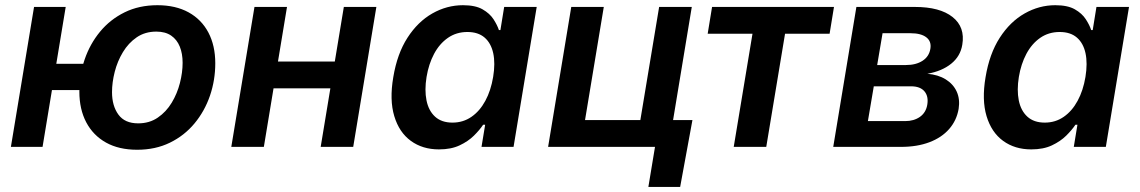

<svg xmlns="http://www.w3.org/2000/svg" viewBox="-20 -573 4446 749"><path d="M22.5 0 112.8 -545.9H236.3L146 0ZM149.4 -221.7 166.5 -324.2H347.7L330.6 -221.7ZM515.1 11.2Q443.8 11.2 393.6 -16.8Q343.3 -44.9 316.4 -95.9Q289.6 -147 289.6 -215.3Q289.6 -280.8 310.3 -341.3Q331.1 -401.9 370.4 -449.5Q409.7 -497.1 466.1 -524.9Q522.5 -552.7 594.2 -552.7Q665 -552.7 715.6 -524.9Q766.1 -497.1 793 -446Q819.8 -395 819.8 -326.2Q819.8 -260.3 799.1 -199.7Q778.3 -139.2 738.8 -91.6Q699.2 -43.9 642.8 -16.4Q586.4 11.2 515.1 11.2ZM519 -91.8Q563 -91.8 595.7 -114.3Q628.4 -136.7 649.9 -172.4Q671.4 -208 681.9 -249.3Q692.4 -290.5 692.4 -328.1Q692.4 -363.8 681.4 -391.1Q670.4 -418.5 647.7 -434.1Q625 -449.7 589.8 -449.7Q545.9 -449.7 513.4 -427.5Q481 -405.3 459.5 -369.6Q438 -334 427.5 -292.7Q417 -251.5 417 -213.4Q417 -160.2 441.9 -126Q466.8 -91.8 519 -91.8Z M1319.8 -333 1302.7 -228.5H1012.7L1029.8 -333ZM1099.6 -545.9 1009.3 0H882.3L972.7 -545.9ZM1448.2 -545.9 1357.9 0H1231L1321.3 -545.9Z M1692.4 9.8Q1628.4 9.8 1582.8 -23.4Q1537.1 -56.6 1518.1 -119.9Q1499 -183.1 1514.2 -272Q1529.3 -363.3 1569.6 -425.8Q1609.9 -488.3 1666.5 -520.5Q1723.1 -552.7 1786.1 -552.7Q1834.5 -552.7 1862.5 -536.6Q1890.6 -520.5 1905.3 -497.8Q1919.9 -475.1 1926.3 -455.6H1932.1L1946.8 -545.9H2073.7L1983.4 0H1858.4L1872.6 -86.4H1864.7Q1851.1 -65.9 1828.6 -43.7Q1806.2 -21.5 1772.9 -5.9Q1739.7 9.8 1692.4 9.8ZM1745.1 -94.7Q1786.6 -94.7 1819.1 -117.2Q1851.6 -139.6 1873.3 -179.7Q1895 -219.7 1903.8 -272.9Q1912.6 -326.2 1904.1 -365.5Q1895.5 -404.8 1870.4 -426.5Q1845.2 -448.2 1803.2 -448.2Q1760.3 -448.2 1727.3 -425.3Q1694.3 -402.3 1673.3 -362.8Q1652.3 -323.2 1644 -272.9Q1635.7 -221.7 1643.8 -181.4Q1651.9 -141.1 1677.2 -117.9Q1702.6 -94.7 1745.1 -94.7Z M2118.2 0 2208.5 -545.9H2335.4L2262.2 -104.5H2478L2551.3 -545.9H2678.7L2588.4 0ZM2509.3 156.2 2535.2 0H2495.1L2512.2 -104.5H2681.2L2633.3 156.2Z M2842.3 0 2915.5 -441.4H2740.7L2757.8 -545.9H3233.4L3216.3 -441.4H3042.5L2969.2 0Z M3230.5 0 3320.8 -545.9H3549.3Q3646.5 -545.9 3696 -506.6Q3745.6 -467.3 3733.9 -398.4Q3726.6 -353.5 3690.7 -324.5Q3654.8 -295.4 3597.7 -285.2Q3639.6 -281.7 3669.2 -263.4Q3698.7 -245.1 3712.2 -215.6Q3725.6 -186 3719.7 -148.4Q3711.9 -103 3682.6 -69.6Q3653.3 -36.1 3605.5 -18.1Q3557.6 0 3494.6 0ZM3365.7 -100.6H3511.2Q3544.9 -100.6 3568.4 -116.9Q3591.8 -133.3 3597.2 -163.6Q3603 -196.8 3586.4 -216.6Q3569.8 -236.3 3533.7 -236.3H3388.7ZM3401.9 -319.3H3514.2Q3553.2 -319.3 3578.9 -335.9Q3604.5 -352.5 3609.4 -382.8Q3614.3 -411.6 3593.5 -427.5Q3572.8 -443.4 3532.2 -443.4H3422.9Z M4002.9 9.8Q3939 9.8 3893.3 -23.4Q3847.7 -56.6 3828.6 -119.9Q3809.6 -183.1 3824.7 -272Q3839.8 -363.3 3880.1 -425.8Q3920.4 -488.3 3977.1 -520.5Q4033.7 -552.7 4096.7 -552.7Q4145 -552.7 4173.1 -536.6Q4201.2 -520.5 4215.8 -497.8Q4230.5 -475.1 4236.8 -455.6H4242.7L4257.3 -545.9H4384.3L4293.9 0H4168.9L4183.1 -86.4H4175.3Q4161.6 -65.9 4139.2 -43.7Q4116.7 -21.5 4083.5 -5.9Q4050.3 9.8 4002.9 9.8ZM4055.7 -94.7Q4097.2 -94.7 4129.6 -117.2Q4162.1 -139.6 4183.8 -179.7Q4205.6 -219.7 4214.4 -272.9Q4223.1 -326.2 4214.6 -365.5Q4206.1 -404.8 4180.9 -426.5Q4155.8 -448.2 4113.8 -448.2Q4070.8 -448.2 4037.8 -425.3Q4004.9 -402.3 3983.9 -362.8Q3962.9 -323.2 3954.6 -272.9Q3946.3 -221.7 3954.3 -181.4Q3962.4 -141.1 3987.8 -117.9Q4013.2 -94.7 4055.7 -94.7Z"/></svg>

Font: Inter SemiBold
Style: Italic
Weight: 600
Italic angle: -9.3988°
Designer: Rasmus Andersson
Foundry: rsms
Version: Version 4.001;git-66647c0bb